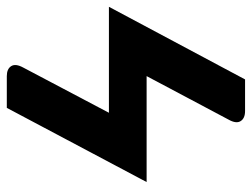

<svg xmlns="http://www.w3.org/2000/svg" viewBox="-128 -449 722 550"><g transform="rotate(90 233.0 -174.0)"><path d="M176 -233H479.5L267 167.5H176Q155.5 167.5 147.5 155Q139.5 142.5 151.5 120.5L281 -125H-22.5L185.5 -515H276Q297 -515 305 -502.2Q313 -489.5 300.5 -467.5Z"/></g></svg>

Font: Lato Heavy
Style: Italic
Weight: 800
Italic angle: -7°
Designer: Lukasz Dziedzic
Foundry: tyPoland Lukasz Dziedzic
Version: Version 2.007; 2014-02-27